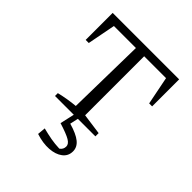

<svg xmlns="http://www.w3.org/2000/svg" viewBox="-201 -654 1005 1005"><g transform="rotate(45 301.5 -152.0)"><path d="M548 -521V-321H526L495 -477H333V-40L449 -24V0H150V-21Q208 -35 264 -40L272 -477H109L79 -321H56V-521ZM292 -13H322L309 46Q368 63 395 85Q422 107 422 138Q422 173 395 193.5Q368 214 324 217Q280 220 228 203L232 158Q267 167 297.5 172.5Q328 178 361 179Q379 167 379 145Q379 127 355.5 113Q332 99 271 80Z"/></g></svg>

Font: Piazzolla SC Light
Style: Regular
Weight: 300
Designer: Juan Pablo del Peral
Foundry: Huerta Tipografica
Version: Version 1.330